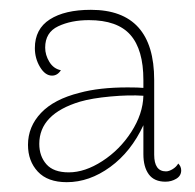

<svg xmlns="http://www.w3.org/2000/svg" viewBox="-20 -728 398 391"><path d="M349 -381Q349 -370 339 -364Q329 -358 317 -358Q294 -358 283 -373Q272 -388 272 -414V-473Q247 -419 204.5 -388Q162 -357 116 -357Q77 -357 57 -378.5Q37 -400 37 -433Q37 -470 63.5 -498Q90 -526 142 -539Q182 -550 240 -550Q262 -550 272 -549V-565Q272 -627 245.5 -657Q219 -687 161 -687Q125 -687 98.5 -674.5Q72 -662 72 -631Q72 -616 80.5 -602Q89 -588 104 -585Q97 -574 86 -574Q72 -574 61.5 -591.5Q51 -609 51 -630Q51 -669 81.5 -688.5Q112 -708 165 -708Q294 -708 294 -565V-413Q294 -379 318 -379Q324 -379 331.5 -383.5Q339 -388 343 -395Q349 -389 349 -381ZM272 -533Q243 -535 205 -531.5Q167 -528 143 -521Q60 -496 60 -435Q60 -410 74.5 -393.5Q89 -377 120 -377Q153 -377 188.5 -400Q224 -423 247.5 -459.5Q271 -496 272 -533Z"/></svg>

Font: Arima Madurai Thin
Style: Regular
Weight: 250
Designer: Joana Correia and Natanael Gama
Foundry: NDISCOVER
Version: Version 1.019; ttfautohint (v1.5) -l 7 -r 28 -G 50 -x 13 -D 